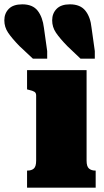

<svg xmlns="http://www.w3.org/2000/svg" viewBox="-97 -867 482 887"><path d="M326 -738 341 -631V-596H275L214 -654Q179 -690 161.5 -716Q144 -742 144 -773Q144 -805 164.5 -826Q185 -847 226 -847Q274 -847 297.5 -817.5Q321 -788 326 -738ZM106 -738 121 -631V-596H55L-7 -654Q-42 -690 -59.5 -716Q-77 -742 -77 -773Q-77 -805 -56.5 -826Q-36 -847 6 -847Q54 -847 77 -817.5Q100 -788 106 -738ZM303 -543V-125Q303 -98 314 -88.5Q325 -79 343 -79H345V0H28V-79H30Q49 -79 59.5 -88.5Q70 -98 70 -125V-426Q70 -438 62 -443Q54 -448 36 -452L28 -454V-543Z"/></svg>

Font: Roboto Serif Black
Style: Regular
Weight: 900
Designer: Greg Gazdowicz
Foundry: Commercial Type
Version: Version 1.008